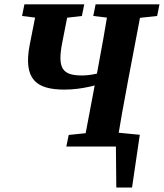

<svg xmlns="http://www.w3.org/2000/svg" viewBox="-20 -677 757 887"><path d="M466.5 0H548.6L515.2 -28.5L517.3 189.4H590L625.8 -54.3L476.5 -68.9L466.5 0ZM278.3 -263.1C359.2 -263.1 438.5 -285 505.2 -310.2L514.6 -361.2C441.4 -338.4 401.1 -328.4 358 -328.4C268.6 -328.4 244.3 -360.9 267.4 -479.4L302.3 -657.1H154.3L117.6 -471.9C85 -306.1 152.1 -263.1 278.3 -263.1ZM81.9 -603.2 202.5 -588.2H231.5L358.4 -603.2L369.2 -657.1H92.8L81.9 -603.2ZM286.5 0H595.9L606.8 -53.6L472.1 -68.6H443L297.4 -53.6L286.5 0ZM364.1 0H517.6C534.3 -103 553 -207 572.7 -310.7L638.6 -657.1H484.4C467.4 -554.1 449.4 -450.1 429.7 -347.1L364.1 0ZM410.9 -603.2 537.6 -588.2H566.9L706 -603.2L716.8 -657.1H421.7L410.9 -603.2Z"/></svg>

Font: Source Serif 4 Variable
Style: Italic
Weight: 400
Italic angle: -12°
Designer: Frank Grießhammer
Foundry: Adobe Systems Incorporated
Version: Version 4.004;hotconv 1.0.116;makeotfexe 2.5.65601